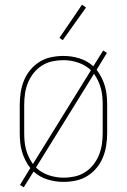

<svg xmlns="http://www.w3.org/2000/svg" viewBox="-20 -766 540 817"><path d="M81 31 65 21 109 -51Q97 -66 88 -84Q79 -102 73.5 -121Q68 -140 66 -160Q64 -180 64 -200V-320Q64 -346 68 -372.5Q72 -399 82 -423.5Q92 -448 109 -468.5Q126 -489 148.5 -503Q171 -517 197.5 -522.5Q224 -528 250 -528Q285 -528 318.5 -517.5Q352 -507 377 -484L419 -551L435 -541L391 -469Q403 -454 412 -436Q421 -418 426.5 -399Q432 -380 434 -360Q436 -340 436 -320V-200Q436 -174 432 -147.5Q428 -121 418 -96.5Q408 -72 391 -51.5Q374 -31 351.5 -17Q329 -3 302.5 2.5Q276 8 250 8Q215 8 181.5 -2.5Q148 -13 123 -36ZM120 -68 367 -467Q344 -489 313 -499.5Q282 -510 250 -510Q226 -510 202.5 -505Q179 -500 158.5 -487Q138 -474 123 -455Q108 -436 99 -414Q90 -392 86.5 -368Q83 -344 83 -320V-200Q83 -183 84.5 -165.5Q86 -148 90.5 -131Q95 -114 102.5 -98Q110 -82 120 -68ZM250 -10Q274 -10 297.5 -15Q321 -20 341.5 -33Q362 -46 377 -65Q392 -84 401 -106Q410 -128 413.5 -152Q417 -176 417 -200V-320Q417 -337 415.5 -354.5Q414 -372 409.5 -389Q405 -406 397.5 -422Q390 -438 380 -452L133 -53Q156 -31 187 -20.5Q218 -10 250 -10ZM247 -595 233 -605 329 -746 346 -734Z"/></svg>

Font: Iosevka SS18 Thin
Style: Regular
Weight: 100
Monospace: yes
Designer: Belleve Invis
Foundry: Belleve Invis
Version: Version 25.1.1; ttfautohint (v1.8.4)